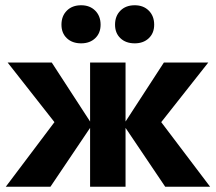

<svg xmlns="http://www.w3.org/2000/svg" viewBox="-20 -711 821 731"><path d="M609 0 450 -236 604 -473H773L556 -198V-296L780 0ZM2 0 225 -296V-198L9 -473H177L331 -236L172 0ZM323 0V-473H458V0ZM289 -546Q255 -546 234.5 -565.5Q214 -585 214 -617Q214 -650 234.5 -670.5Q255 -691 289 -691Q322 -691 342.5 -670.5Q363 -650 363 -617Q363 -585 342.5 -565.5Q322 -546 289 -546ZM493 -546Q459 -546 438.5 -565.5Q418 -585 418 -617Q418 -650 438.5 -670.5Q459 -691 493 -691Q526 -691 546.5 -670.5Q567 -650 567 -617Q567 -585 546.5 -565.5Q526 -546 493 -546Z"/></svg>

Font: Ysabeau SC ExtraBold
Style: Regular
Weight: 800
Designer: Christian Thalmann (Catharsis Fonts)
Version: Version 2.001;gftools[0.9.30]; featfreeze: smcp